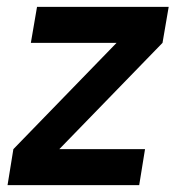

<svg xmlns="http://www.w3.org/2000/svg" viewBox="-20 -540 540 560"><path d="M2 0 19 -105 320 -415H70L88 -520H472L454 -415L153 -105H403L386 0Z"/></svg>

Font: Iosevka Extrabold
Style: Italic
Weight: 800
Italic angle: -9°
Monospace: yes
Designer: Belleve Invis
Foundry: Belleve Invis
Version: Version 32.5.0; ttfautohint (v1.8.4)